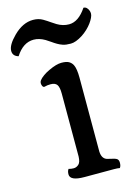

<svg xmlns="http://www.w3.org/2000/svg" viewBox="-185 -913 697 982"><g transform="rotate(-15 164.0 -421.5)"><path d="M0 0ZM136.7 0Q61.5 0 61.5 -34.2Q61.5 -51.8 69.3 -61.5Q81.1 -57.6 95.7 -57.6Q110.4 -57.6 122.3 -68.4Q134.3 -79.1 135.3 -108.9V-442.4Q135.3 -476.6 125.7 -490Q116.2 -503.4 91.8 -503.4Q73.7 -503.4 59.1 -499Q50.3 -498 46.4 -512.7Q43 -525.9 50.3 -535.9Q57.6 -545.9 73 -556.9Q88.4 -567.9 106.9 -576.2Q147 -595.2 173.8 -595.2Q200.7 -595.2 213.6 -587.4Q226.6 -579.6 233.4 -566.4Q244.1 -544.9 244.1 -497.1V-106.9Q245.6 -68.4 272 -60.1Q279.3 -57.6 290 -55.7Q300.8 -53.7 309.3 -51Q317.9 -48.3 322.8 -44.9Q331.1 -38.6 331.1 -24.4Q331.1 -6.8 323.7 2.4Q313.5 0 292.5 0ZM66.9 -746.1Q11.2 -746.1 -28.3 -684.1Q-58.1 -692.4 -58.1 -720.2Q-58.1 -751 -14.2 -794.9Q35.6 -844.7 90.3 -844.7Q119.6 -844.7 141.4 -831.8Q163.1 -818.8 175.5 -809.8Q188 -800.8 201.2 -793Q231.4 -774.9 263.7 -774.9Q314 -774.9 356 -837.9Q374.5 -837.9 383.3 -814Q385.7 -807.1 385.7 -798.8Q385.7 -790.5 379.9 -777.8Q374 -765.1 364 -751.5Q354 -737.8 339.8 -724.4Q325.7 -710.9 309.1 -700.2Q272.9 -677.2 246.6 -677.2Q220.2 -677.2 205.3 -682.4Q190.4 -687.5 177.5 -695.1Q164.6 -702.6 152.1 -711.7Q139.6 -720.7 126.5 -728.5Q96.2 -746.1 66.9 -746.1Z"/></g></svg>

Font: Quando
Style: Regular
Weight: 400
Version: Version 1.002